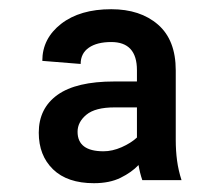

<svg xmlns="http://www.w3.org/2000/svg" viewBox="-20 -741 482 423"><path d="M293.5 -344.2Q288.1 -359.9 285.2 -377.4Q270 -361.3 245.8 -349.4Q221.7 -337.4 187 -337.4Q128.4 -337.4 96.9 -367.9Q65.4 -398.4 65.4 -448.7Q65.4 -502.4 106.7 -532Q147.9 -561.5 231.9 -561.5H281.7V-586.4Q281.7 -648.4 225.1 -648.4Q193.8 -648.4 175.8 -636Q157.7 -623.5 157.7 -600.1L73.2 -606.9Q73.2 -656.2 114.7 -688.5Q156.2 -720.7 225.1 -720.7Q289.1 -720.7 328.1 -686.8Q367.2 -652.8 367.2 -585.9V-432.6Q367.2 -408.7 370.1 -387.2Q373 -365.7 379.9 -344.2ZM208 -407.7Q227.5 -407.7 248 -416.7Q268.6 -425.8 281.7 -438V-504.4H232.4Q189.9 -504.4 170.4 -488.3Q150.9 -472.2 150.9 -450.7Q150.9 -407.7 208 -407.7Z"/></svg>

Font: Vazirmatn UI Black
Style: Regular
Weight: 900
Designer: Saber Rastikerdar
Foundry: Saber Rastikerdar
Version: Version 33.003